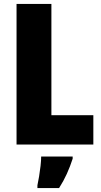

<svg xmlns="http://www.w3.org/2000/svg" viewBox="-20 -734 514 975"><path d="M64 0V-714H241V-149H454V0ZM349 72Q336 112 319.5 148.5Q303 185 280 221H170V207Q174 189 178.5 162Q183 135 186 108Q189 81 189 61H349Z"/></svg>

Font: Noto Sans Tamil Condensed Black
Style: Regular
Weight: 900
Width: 3
Designer: Jelle Bosma - Monotype Design Team
Foundry: Monotype Imaging Inc.
Version: Version 2.004; ttfautohint (v1.8.4.7-5d5b)